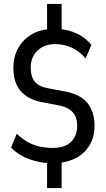

<svg xmlns="http://www.w3.org/2000/svg" viewBox="-20 -840 538 975"><path d="M219 115V-30L237 -11Q180 -13 128 -32Q76 -51 36 -90L65 -161Q91 -136 118.5 -120Q146 -104 178.5 -96.5Q211 -89 247 -89Q310 -89 341 -120Q372 -151 372 -199Q372 -247 347.5 -272Q323 -297 278 -305L194 -321Q124 -334 86 -376.5Q48 -419 48 -495Q48 -551 71 -593.5Q94 -636 135 -662Q176 -688 231 -692L219 -678V-820H293V-678L280 -692Q326 -690 369.5 -670Q413 -650 444 -612L415 -543Q385 -579 345.5 -597.5Q306 -616 260 -616Q205 -616 170.5 -583Q136 -550 136 -497Q136 -450 157 -425Q178 -400 223 -392L308 -376Q387 -362 423.5 -317.5Q460 -273 460 -201Q460 -146 436 -104.5Q412 -63 369.5 -39.5Q327 -16 270 -12L293 -31V115Z"/></svg>

Font: Nunito Sans 7pt Condensed Medium
Style: Regular
Weight: 500
Width: 3
Designer: Vernon Adams
Foundry: Vernon Adams
Version: Version 3.101;gftools[0.9.27]